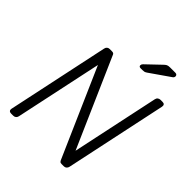

<svg xmlns="http://www.w3.org/2000/svg" viewBox="-239 -1022 1165 1165"><g transform="rotate(45 343.5 -440.0)"><path d="M54 0Q44 0 39 -6Q34 -12 36 -22L175 -677Q177 -688 184 -694Q191 -700 201 -700H221Q231 -700 235 -696Q239 -692 240 -688L491 -117L610 -677Q612 -688 619.5 -694Q627 -700 637 -700H655Q666 -700 670.5 -694Q675 -688 673 -677L534 -23Q532 -13 525 -6.5Q518 0 508 0H488Q478 0 474.5 -4Q471 -8 469 -12L219 -581L100 -22Q98 -12 91 -6Q84 0 73 0ZM416 -750Q402 -750 402 -762Q402 -770 409 -777L498 -862Q508 -872 516 -876Q524 -880 539 -880H585Q593 -880 597 -875.5Q601 -871 601 -866Q601 -855 592 -849L464 -760Q454 -753 447.5 -751.5Q441 -750 431 -750Z"/></g></svg>

Font: Rubik Light
Style: Italic
Weight: 300
Italic angle: -12°
Designer: Hubert and Fischer
Foundry: Hubert and Fischer
Version: Version 2.300;gftools[0.9.30]